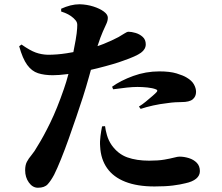

<svg xmlns="http://www.w3.org/2000/svg" viewBox="-20 -837 1040 901"><path d="M158 44Q133 44 115.5 19.5Q98 -5 98 -38Q98 -62 106 -77.5Q114 -93 128 -109.5Q142 -126 157 -153Q183 -194 215.5 -260.5Q248 -327 280 -420Q291 -451 301.5 -491Q312 -531 320.5 -572.5Q329 -614 335 -649Q341 -684 342 -704Q344 -723 340.5 -732Q337 -741 325 -752Q314 -762 300 -769.5Q286 -777 267 -783V-796Q289 -806 310.5 -811.5Q332 -817 354 -817Q388 -816 418 -806.5Q448 -797 467 -783Q486 -769 486 -754Q486 -740 479.5 -726Q473 -712 462.5 -688.5Q452 -665 438 -622Q433 -604 422 -564.5Q411 -525 397.5 -476.5Q384 -428 369 -381Q356 -341 338.5 -289.5Q321 -238 302.5 -186Q284 -134 266 -89.5Q248 -45 234 -17Q219 11 204 27.5Q189 44 158 44ZM705 38Q624 38 568 16Q512 -6 482.5 -48Q453 -90 450 -149Q448 -172 451.5 -198.5Q455 -225 459 -244L473 -245Q475 -227 482 -202.5Q489 -178 504 -156Q534 -114 577.5 -98.5Q621 -83 680 -83Q723 -83 751.5 -88Q780 -93 797 -97.5Q814 -102 822 -102Q844 -102 866.5 -95Q889 -88 903.5 -73Q918 -58 918 -34Q918 -13 900.5 1.5Q883 16 850 23Q827 29 792 33.5Q757 38 705 38ZM228 -484Q188 -484 158.5 -493.5Q129 -503 107.5 -532.5Q86 -562 70 -620L81 -628Q121 -600 147.5 -590.5Q174 -581 204 -580Q248 -580 292.5 -587Q337 -594 367 -601Q427 -615 466.5 -631Q506 -647 536 -663Q552 -672 564 -680Q576 -688 583 -688Q597 -688 616 -682.5Q635 -677 649.5 -664Q664 -651 664 -629Q664 -606 641.5 -589.5Q619 -573 558 -552Q540 -545 507.5 -535.5Q475 -526 437 -516.5Q399 -507 363 -500Q333 -494 294.5 -489Q256 -484 228 -484ZM632 -337Q647 -346 664 -360Q681 -374 696 -387Q711 -400 715 -405Q723 -414 711 -418Q696 -424 671.5 -426.5Q647 -429 625 -429Q604 -429 575 -426Q546 -423 511 -418L506 -430Q546 -459 605 -480.5Q664 -502 728 -502Q777 -502 808.5 -492.5Q840 -483 856 -473Q880 -459 890 -441Q900 -423 900 -406Q900 -384 884.5 -371Q869 -358 832 -358Q819 -358 802 -357Q785 -356 765 -353Q730 -349 698.5 -342Q667 -335 640 -326Z"/></svg>

Font: Noto Serif SC ExtraLight ExtraBold
Style: Regular
Weight: 800
Version: Version 2.002-H1;hotconv 1.1.0;makeotfexe 2.6.0